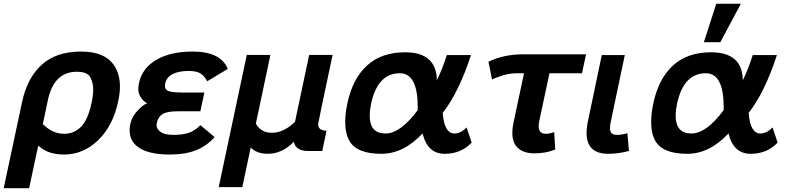

<svg xmlns="http://www.w3.org/2000/svg" viewBox="-48 -806 4210 1025"><path d="M107.4 198.7H-28.3L69.8 -261.2Q97.2 -390.1 174.8 -460.4Q252.4 -530.8 384.8 -530.8Q510.3 -530.8 559.6 -459Q592.3 -412.6 592.3 -343.8Q592.3 -307.6 583 -265.1Q555.7 -134.8 476.3 -57.9Q397 19 293.9 19Q206.1 19 156.2 -28.8ZM294.4 -91.8Q347.2 -91.8 384.3 -128.9Q421.4 -166 440.9 -256.8Q449.7 -297.9 449.7 -328.6Q449.7 -361.8 434.8 -392.3Q419.9 -422.9 361.8 -422.9Q239.7 -422.9 207.5 -271L180.7 -143.6Q232.4 -91.8 294.4 -91.8Z M858.9 19Q739.3 19 685.1 -23.9Q644 -56.2 644 -109.9Q644 -168.5 684.6 -213.4Q713.4 -245.6 737.8 -254.9Q717.3 -263.2 700.7 -291Q690.4 -308.6 690.4 -332.5Q690.4 -346.2 693.8 -361.8Q710.4 -441.9 786.1 -486.3Q861.8 -530.8 980.5 -530.8Q1130.4 -530.8 1168 -438L1058.1 -372.1Q1042.5 -401.9 1021.2 -414.6Q1000 -427.2 959.5 -427.2Q906.2 -427.2 873.8 -410.6Q841.3 -394 834 -360.8Q832.5 -353.5 832.5 -347.2Q832.5 -326.7 852.8 -319.3Q873 -312 929.2 -312H1043L1021.5 -211.9H902.3Q844.7 -211.9 820.6 -197.5Q796.4 -183.1 789.1 -149.9Q787.6 -144 787.6 -138.2Q787.6 -117.2 809.6 -101.6Q831.5 -85.9 878.9 -85.9Q924.8 -85.9 958 -96.4Q991.2 -106.9 1022 -137.7L1097.7 -74.2Q1056.2 -26.9 998.5 -3.9Q940.9 19 858.9 19Z M1245.6 192.9H1119.6L1269.5 -512.7H1395.5L1317.9 -146Q1344.7 -97.2 1403.3 -97.2Q1467.3 -97.2 1526.9 -155.8L1602.5 -512.7H1727.5Q1650.4 -150.4 1650.4 -143.6Q1650.4 -108.4 1695.3 -108.4L1672.4 0H1596.7Q1530.8 0 1520.5 -49.3Q1458.5 15.1 1381.3 15.1Q1321.8 15.1 1290.5 -19Z M2326.2 15.1Q2233.9 15.1 2208 -93.8Q2106 15.1 1987.8 15.1Q1856.4 15.1 1817.4 -53.7Q1794.9 -93.8 1794.9 -154.8Q1794.9 -199.2 1806.6 -254.9Q1834.5 -386.2 1911.6 -456.5Q1988.8 -526.9 2114.7 -526.9Q2282.2 -526.9 2284.2 -377.4Q2313 -435.5 2337.4 -512.2H2466.3Q2401.9 -314 2315.4 -203.1Q2323.7 -93.3 2378.4 -93.3Q2411.6 -93.3 2442.9 -125.5L2470.2 -44.9Q2413.6 15.1 2326.2 15.1ZM2009.8 -93.3Q2089.8 -93.3 2182.1 -218.3V-234.4Q2182.1 -415 2086.4 -415Q1969.2 -415 1933.6 -254.9Q1925.8 -217.3 1925.8 -188.5Q1925.8 -93.3 2009.8 -93.3Z M2804.7 12.7Q2736.8 12.7 2706.1 -27.8Q2687 -53.7 2687 -96.2Q2687 -121.1 2693.4 -151.9L2749.5 -415H2716.3Q2672.4 -415 2637.2 -403.8Q2602.1 -392.6 2578.6 -382.3L2559.6 -476.6Q2642.6 -516.1 2743.7 -516.1H3080.6L3059.1 -415H2885.3L2832 -165Q2827.6 -145 2827.6 -131.3Q2827.6 -91.8 2867.2 -91.8Q2886.7 -91.8 2910.6 -101.1L2916 -7.8Q2866.7 12.7 2804.7 12.7Z M3199.2 15.1Q3083.5 15.1 3083.5 -96.2Q3083.5 -127 3092.3 -166L3164.6 -512.2H3287.6L3214.4 -165Q3208.5 -137.7 3208.5 -122.1Q3208.5 -103.5 3217.3 -94.7Q3226.1 -85.9 3246.6 -85.9Q3273.4 -85.9 3301.3 -95.2L3309.6 0Q3252.9 15.1 3199.2 15.1Z M3959.5 15.1Q3867.2 15.1 3841.3 -93.8Q3739.3 15.1 3621.1 15.1Q3489.7 15.1 3450.7 -53.7Q3428.2 -93.8 3428.2 -154.8Q3428.2 -199.2 3439.9 -254.9Q3467.8 -386.2 3544.9 -456.5Q3622.1 -526.9 3748 -526.9Q3915.5 -526.9 3917.5 -377.4Q3946.3 -435.5 3970.7 -512.2H4099.6Q4035.2 -314 3948.7 -203.1Q3957 -93.3 4011.7 -93.3Q4044.9 -93.3 4076.2 -125.5L4103.5 -44.9Q4046.9 15.1 3959.5 15.1ZM3643.1 -93.3Q3723.1 -93.3 3815.4 -218.3V-234.4Q3815.4 -415 3719.7 -415Q3602.5 -415 3566.9 -254.9Q3559.1 -217.3 3559.1 -188.5Q3559.1 -93.3 3643.1 -93.3ZM3797.4 -580.6H3709.5L3775.9 -786.1H3907.2Z"/></svg>

Font: Cadman
Style: Bold Italic
Weight: 700
Italic angle: -12°
Designer: Paul James MIller
Foundry: High-Logic / Made with FontCreator
Version: Version 2.114;March 28, 2021;FontCreator 13.0.0.2683 64-bit